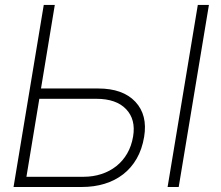

<svg xmlns="http://www.w3.org/2000/svg" viewBox="-20 -747 884 767"><path d="M34.1 0 154.8 -727.3H198.9L143.8 -393.5H372.2Q470.9 -393.5 520.6 -340.6Q570.3 -287.6 555.8 -200.3Q547.6 -150.9 526.1 -113.5Q504.6 -76 472.1 -50.8Q439.6 -25.6 397.7 -12.8Q355.8 0 306.8 0ZM85.6 -40.8H313.9Q351.9 -40.8 385.1 -51.7Q418.3 -62.5 444.4 -83.1Q470.5 -103.7 487.9 -133.5Q505.3 -163.4 511.7 -201.7Q523.1 -269.5 484 -310.7Q444.6 -352.3 365.1 -352.3H137.1ZM770.2 -727.3H814.6L693.9 0H649.5Z"/></svg>

Font: Inter P Extra Light
Style: Italic
Weight: 200
Italic angle: 9.39999°
Designer: Rasmus Andersson
Foundry: rsms
Version: Version 3.018;git-588b23468